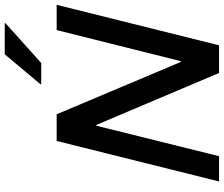

<svg xmlns="http://www.w3.org/2000/svg" viewBox="-86 -844 931 798"><g transform="rotate(-90 379.0 -445.5)"><path d="M589.2 0H474.2L258.3 -510H255L128.3 0H23.3L191.7 -675H302.5L520 -159.2H523.3L652.5 -675H757.5ZM426.7 -739.2 427.5 -742.5 551.7 -890.8H681.7L680.8 -887.5L515.8 -739.2Z"/></g></svg>

Font: Funnel Sans Medium
Style: Italic
Weight: 500
Italic angle: -14.036°
Version: Version 1.000; Beta; Release 5; Build 24; ttfautohint (v1.8.